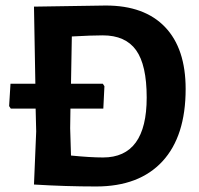

<svg xmlns="http://www.w3.org/2000/svg" viewBox="-20 -668 720 695"><path d="M363 -648Q503 -648 577.5 -570Q652 -492 652 -346Q652 -175 568 -84Q484 7 328 7Q218 7 104 0H103L111 -192L109 -275H19L13 -284L18 -365H108L103 -644H104ZM352 -365 358 -356 354 -275H235L234 -204L237 -105Q307 -98 353 -98Q511 -98 511 -315Q511 -433 472.5 -486.5Q434 -540 352 -540Q312 -540 240 -536L237 -365Z"/></svg>

Font: Alegreya Sans
Style: Bold
Weight: 700
Designer: Juan Pablo del Peral
Foundry: Huerta Tipografica
Version: Version 2.007